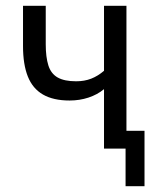

<svg xmlns="http://www.w3.org/2000/svg" viewBox="-20 -510 539 659"><path d="M411 129V0H342V-61H476V129ZM337 0V-204Q314 -185 283.5 -175Q253 -165 219 -165Q163 -165 127.5 -185.5Q92 -206 75.5 -247.5Q59 -289 59 -352V-490H137V-358Q137 -314 146 -285.5Q155 -257 178 -244Q201 -231 241 -231Q270 -231 293 -240Q316 -249 337 -267V-490H414V0Z"/></svg>

Font: Nunito Sans 10pt Condensed
Style: Regular
Weight: 400
Width: 3
Designer: Vernon Adams
Foundry: Vernon Adams
Version: Version 3.101;gftools[0.9.27]